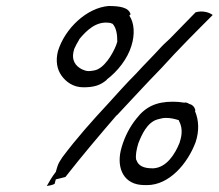

<svg xmlns="http://www.w3.org/2000/svg" viewBox="-20 -645 729 640"><path d="M173 -474C165 -442 170 -414 185 -393C200 -372 224 -354 258 -354C292 -354 314 -360 336 -379V-380C372 -407 405 -449 418 -492C430 -530 428 -569 411 -593L415 -597V-598C409 -620 380 -625 342 -625C269 -619 196 -550 173 -474ZM246 -581ZM227 -480V-481C232 -492 237 -502 244 -513V-514C268 -543 300 -575 344 -569C348 -569 351 -567 354 -566H355C368 -552 371 -530 371 -506C370 -502 368 -498 367 -494C356 -466 327 -415 293 -410C287 -409 281 -408 276 -408C267 -408 260 -411 253 -414C232 -425 216 -444 227 -480ZM136 -25C144 -26 154 -28 162 -32L166 -47C177 -50 187 -52 198 -55C252 -124 312 -195 369 -261H370C419 -313 468 -367 518 -418C574 -480 631 -537 689 -595C679 -603 656 -611 632 -604C607 -578 578 -549 554 -524C541 -510 531 -503 518 -489C488 -456 462 -431 434 -400L433 -399C400 -366 370 -332 339 -298C287 -242 236 -185 188 -121C182 -112 174 -100 171 -89C169 -83 168 -78 166 -72C152 -54 144 -39 136 -25ZM293 -410ZM386 -156C366 -92 388 -36 447 -29C455 -28 462 -28 470 -28C544 -28 605 -99 632 -171C645 -210 642 -245 631 -272L630 -274L631 -277C630 -286 623 -295 613 -298H612C607 -301 598 -306 593 -302V-303C581 -305 568 -306 556 -306C501 -306 465 -289 435 -250C413 -223 396 -190 386 -156ZM517 -418H518V-419ZM441 -167C452 -195 470 -237 505 -247C515 -250 525 -252 533 -252C548 -252 561 -249 574 -245H576V-243C587 -224 589 -200 579 -171V-170C563 -130 535 -87 492 -84H487C458 -84 441 -93 435 -111L434 -112C431 -127 435 -147 441 -167Z"/></svg>

Font: SolarCharger
Style: 352
Weight: 300
Designer: Mew Too
Foundry: Cannot Into Space Fonts/KineticPlasma Fonts
Version: Version 1.100